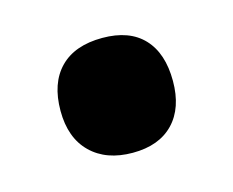

<svg xmlns="http://www.w3.org/2000/svg" viewBox="-44 -232 366 302"><g transform="rotate(-15 139.0 -81.5)"><path d="M48 -81Q48 -126 72 -150.5Q96 -175 141 -175Q185 -175 208 -150.5Q231 -126 231 -81Q231 -37 207.5 -12.5Q184 12 141 12Q98 12 73 -12.5Q48 -37 48 -81Z"/></g></svg>

Font: Noto Sans Gurmukhi ExtraCondensed Black
Style: Regular
Weight: 900
Width: 2
Designer: Jelle Bosma - Monotype Design Team
Foundry: Monotype Imaging Inc.
Version: Version 2.004; ttfautohint (v1.8.4.7-5d5b)